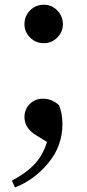

<svg xmlns="http://www.w3.org/2000/svg" viewBox="-20 -574 375 824"><path d="M168 -388.7Q132.8 -388.7 108.9 -413.1Q85 -437.5 85 -469.7Q85 -504.9 108.9 -529.3Q132.8 -553.7 168 -553.7Q202.1 -553.7 226.1 -528.8Q250 -503.9 250 -469.7Q250 -437.5 226.1 -413.1Q202.1 -388.7 168 -388.7ZM181.6 35.2 135.7 6.8Q85 -23.4 85 -71.3Q85 -104.5 107.4 -127.4Q129.9 -150.4 164.1 -150.4Q204.1 -150.4 233.4 -122.1Q248 -86.9 248 -42Q248 52.7 187 126Q126 199.2 43.9 230.5L31.2 201.2Q93.8 168 129.4 129.4Q165 90.8 181.6 35.2Z"/></svg>

Font: GenYoMin TW TTF Bold
Style: Regular
Weight: 700
Version: Version 1.300